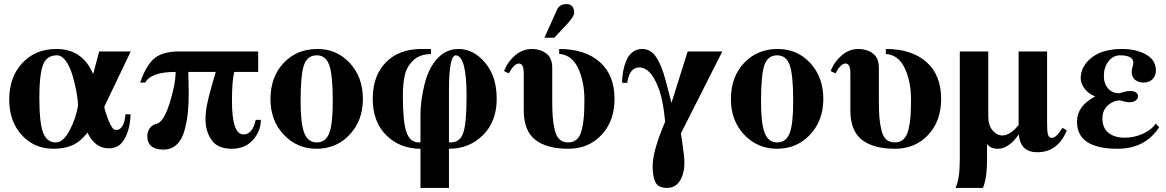

<svg xmlns="http://www.w3.org/2000/svg" viewBox="-20 -712 5692 937"><path d="M592 -154H617Q616 -88 590 -38Q564 12 512 12Q443 12 407 -65Q373 -21 334 -3.5Q295 14 241 14Q147 14 86 -53Q25 -120 25 -226Q25 -336 89 -404.5Q153 -473 255 -473Q382 -473 434 -352H435L464 -461H618L489 -191Q489 -183 498 -156Q510 -120 520 -102Q530 -84 535.5 -81Q541 -78 550 -78Q566 -78 578 -98Q590 -118 592 -154ZM361 -198Q360 -226 353 -264Q346 -302 334 -343.5Q322 -385 302 -413.5Q282 -442 258 -442Q208 -442 190 -395.5Q172 -349 172 -233Q172 -114 190 -65.5Q208 -17 252 -17Q289 -17 320 -76Q351 -135 361 -198Z M1240 -361H1123Q1112 -317 1112 -219Q1112 -56 1168 -56Q1213 -56 1228 -127H1253Q1253 -72 1214.5 -29Q1176 14 1111 14Q1042 14 1012.5 -28.5Q983 -71 983 -131Q983 -164 990.5 -202Q998 -240 1014.5 -297.5Q1031 -355 1033 -361H899Q899 -353 900 -320Q901 -287 901 -262Q901 -207 897 -165Q893 -123 881 -77.5Q869 -32 843 -7Q817 18 778 18Q699 18 699 -48Q699 -68 710.5 -85.5Q722 -103 742 -107Q778 -114 807.5 -207.5Q837 -301 837 -361Q717 -361 689 -309H664Q691 -389 731 -425Q771 -461 855 -461H1240Z M1529 -473Q1624 -473 1687.5 -404Q1751 -335 1751 -229Q1751 -124 1686.5 -55Q1622 14 1525 14Q1430 14 1365 -54.5Q1300 -123 1300 -228Q1300 -337 1364.5 -405Q1429 -473 1529 -473ZM1526 -442Q1480 -442 1463.5 -394.5Q1447 -347 1447 -218Q1447 -109 1465 -63Q1483 -17 1526 -17Q1569 -17 1586.5 -61.5Q1604 -106 1604 -218Q1604 -346 1587 -394Q1570 -442 1526 -442Z M2171 205H2032V14Q1932 14 1865.5 -51.5Q1799 -117 1799 -230Q1799 -342 1863 -407.5Q1927 -473 2038 -473H2083V-448Q2029 -448 1997 -417.5Q1965 -387 1955.5 -345Q1946 -303 1946 -243Q1946 -118 1963.5 -67.5Q1981 -17 2023 -17H2032V-152Q2032 -221 2052 -301.5Q2072 -382 2117 -429Q2159 -473 2218 -473Q2291 -473 2347.5 -406Q2404 -339 2404 -230Q2404 -119 2337 -52.5Q2270 14 2171 14ZM2171 -274V-17H2179Q2225 -17 2241 -64Q2257 -111 2257 -243Q2257 -440 2204 -442Q2171 -440 2171 -274Z M2637 -528 2698 -664Q2710 -692 2745 -692Q2782 -692 2782 -648Q2782 -633 2748 -595L2685 -528ZM2709 -449V-473Q2835 -473 2907 -409.5Q2979 -346 2979 -229Q2979 -122 2916 -54Q2853 14 2753 14Q2648 14 2592 -30Q2536 -74 2536 -173V-355Q2536 -402 2512 -402Q2489 -402 2463 -354L2440 -365Q2457 -410 2493.5 -441.5Q2530 -473 2576 -473Q2616 -473 2645.5 -451.5Q2675 -430 2675 -381V-225Q2675 -173 2677.5 -140.5Q2680 -108 2687.5 -77Q2695 -46 2711 -31.5Q2727 -17 2753 -17Q2779 -17 2795.5 -32.5Q2812 -48 2819.5 -79.5Q2827 -111 2829.5 -143.5Q2832 -176 2832 -226Q2832 -314 2801.5 -379Q2771 -444 2709 -449Z M3336 -461H3505L3303 -61Q3303 -57 3311.5 -2.5Q3320 52 3320 84Q3320 134 3298.5 169.5Q3277 205 3236 205Q3193 205 3179 178Q3165 151 3165 98Q3165 25 3226 -118Q3216 -228 3192 -287Q3154 -383 3100 -383Q3052 -383 3041 -308H3016Q3016 -336 3021 -363.5Q3026 -391 3036.5 -416.5Q3047 -442 3067 -457.5Q3087 -473 3114 -473Q3156 -473 3182.5 -433Q3209 -393 3228 -321L3257 -210Z M3776 -473Q3871 -473 3934.5 -404Q3998 -335 3998 -229Q3998 -124 3933.5 -55Q3869 14 3772 14Q3677 14 3612 -54.5Q3547 -123 3547 -228Q3547 -337 3611.5 -405Q3676 -473 3776 -473ZM3773 -442Q3727 -442 3710.5 -394.5Q3694 -347 3694 -218Q3694 -109 3712 -63Q3730 -17 3773 -17Q3816 -17 3833.5 -61.5Q3851 -106 3851 -218Q3851 -346 3834 -394Q3817 -442 3773 -442Z M4269 -381V-225Q4269 -173 4271.5 -140.5Q4274 -108 4281.5 -77Q4289 -46 4305 -31.5Q4321 -17 4347 -17Q4373 -17 4389.5 -32.5Q4406 -48 4413.5 -79.5Q4421 -111 4423.5 -143.5Q4426 -176 4426 -226Q4426 -314 4395.5 -379Q4365 -444 4303 -449V-473Q4429 -473 4501 -409.5Q4573 -346 4573 -229Q4573 -122 4510 -54Q4447 14 4347 14Q4242 14 4186 -30Q4130 -74 4130 -173V-355Q4130 -402 4106 -402Q4083 -402 4057 -354L4034 -365Q4051 -410 4087.5 -441.5Q4124 -473 4170 -473Q4210 -473 4239.5 -451.5Q4269 -430 4269 -381Z M4797 -9V68Q4797 156 4777 205H4643Q4664 162 4664 67V-461H4803V-143Q4803 -100 4824 -75.5Q4845 -51 4872 -51Q4910 -51 4951 -102V-461H5090V-111Q5090 -70 5094.5 -54.5Q5099 -39 5113 -39Q5135 -39 5165 -88L5186 -76Q5143 31 5042 31Q4960 31 4952 -55H4951Q4931 -25 4904.5 -5.5Q4878 14 4851 14Q4812 14 4798 -9Z M5620 -109 5637 -91Q5568 14 5434 14Q5236 14 5236 -118Q5236 -195 5324 -241V-242Q5292 -254 5273 -279.5Q5254 -305 5254 -330Q5254 -388 5307 -430.5Q5360 -473 5457 -473Q5523 -473 5572 -446.5Q5621 -420 5621 -367Q5621 -343 5605 -326Q5589 -309 5560 -309Q5536 -309 5519.5 -322.5Q5503 -336 5503 -363Q5503 -371 5507 -385.5Q5511 -400 5511 -405Q5511 -442 5446 -442Q5412 -442 5389.5 -412.5Q5367 -383 5367 -342Q5367 -304 5387.5 -280.5Q5408 -257 5441 -257Q5444 -257 5461 -262.5Q5478 -268 5495 -268Q5514 -268 5524 -260.5Q5534 -253 5534 -243Q5534 -231 5523 -222Q5512 -213 5490 -213Q5477 -213 5446 -222Q5414 -222 5387 -198Q5360 -174 5360 -135Q5360 -87 5390 -63.5Q5420 -40 5469 -40Q5514 -40 5557 -59Q5600 -78 5620 -109Z"/></svg>

Font: STIX
Style: Bold
Weight: 700
Designer: MicroPress Inc., with final additions and corrections provided by Coen Hoffman, Elsevier (retired)
Version: Version 1.1.1